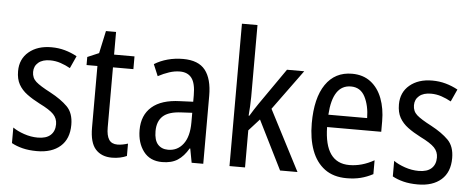

<svg xmlns="http://www.w3.org/2000/svg" viewBox="-51 -885 2515 1021"><g transform="rotate(5 1207.0 -375.0)"><path d="M345 -145Q345 -70 299.5 -30Q254 10 175 10Q131 10 97.5 1.5Q64 -7 39 -21V-104Q63 -87 99.5 -74.5Q136 -62 173 -62Q218 -62 241 -83Q264 -104 264 -141Q264 -172 243 -194Q222 -216 167 -243Q128 -263 99 -284.5Q70 -306 54 -334.5Q38 -363 38 -405Q38 -470 84 -508.5Q130 -547 204 -547Q242 -547 276 -537.5Q310 -528 341 -511L311 -445Q286 -459 259 -468Q232 -477 203 -477Q163 -477 140.5 -458Q118 -439 118 -408Q118 -376 140.5 -356Q163 -336 219 -307Q277 -276 311 -242Q345 -208 345 -145Z M598 -62Q612 -62 627 -65Q642 -68 654 -72V-6Q639 1 618.5 5.5Q598 10 575 10Q519 10 487.5 -25Q456 -60 456 -140V-469H398V-512L459 -538L485 -658H539V-537H648V-469H539V-148Q539 -105 553 -83.5Q567 -62 598 -62Z M907 -546Q989 -546 1025.5 -499.5Q1062 -453 1062 -363V0H1000L986 -75H983Q958 -32 925.5 -11Q893 10 843 10Q778 10 743.5 -35.5Q709 -81 709 -150Q709 -229 760 -273.5Q811 -318 910 -321L980 -324V-359Q980 -422 959 -450Q938 -478 896 -478Q868 -478 839 -468.5Q810 -459 780 -443L754 -505Q786 -525 825 -535.5Q864 -546 907 -546ZM923 -262Q854 -259 824 -231Q794 -203 794 -151Q794 -103 814 -80.5Q834 -58 869 -58Q919 -58 949.5 -98Q980 -138 980 -213V-265Z M1285 -377Q1285 -353 1283.5 -326.5Q1282 -300 1280 -276H1284Q1293 -291 1305 -310Q1317 -329 1327 -343L1462 -537H1554L1398 -323L1565 0H1472L1342 -261L1285 -198V0H1202V-760H1285Z M1809 -546Q1868 -546 1908.5 -515Q1949 -484 1969.5 -430Q1990 -376 1990 -308V-252H1701Q1704 -61 1836 -61Q1903 -61 1968 -98V-24Q1936 -7 1902.5 1.5Q1869 10 1828 10Q1757 10 1710.5 -24.5Q1664 -59 1641 -121Q1618 -183 1618 -265Q1618 -400 1668 -473Q1718 -546 1809 -546ZM1809 -478Q1712 -478 1702 -318H1909Q1908 -385 1884 -431.5Q1860 -478 1809 -478Z M2378 -145Q2378 -70 2332.5 -30Q2287 10 2208 10Q2164 10 2130.5 1.5Q2097 -7 2072 -21V-104Q2096 -87 2132.5 -74.5Q2169 -62 2206 -62Q2251 -62 2274 -83Q2297 -104 2297 -141Q2297 -172 2276 -194Q2255 -216 2200 -243Q2161 -263 2132 -284.5Q2103 -306 2087 -334.5Q2071 -363 2071 -405Q2071 -470 2117 -508.5Q2163 -547 2237 -547Q2275 -547 2309 -537.5Q2343 -528 2374 -511L2344 -445Q2319 -459 2292 -468Q2265 -477 2236 -477Q2196 -477 2173.5 -458Q2151 -439 2151 -408Q2151 -376 2173.5 -356Q2196 -336 2252 -307Q2310 -276 2344 -242Q2378 -208 2378 -145Z"/></g></svg>

Font: Noto Sans Myanmar Condensed
Style: Regular
Weight: 400
Width: 3
Designer: Monotype Design Team
Foundry: Monotype Imaging Inc.
Version: Version 2.107; ttfautohint (v1.8.4.7-5d5b)